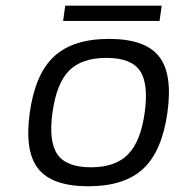

<svg xmlns="http://www.w3.org/2000/svg" viewBox="-20 -647 625 677"><path d="M364.7 -509.8Q491.7 -509.8 540.5 -448.2Q589.4 -386.7 570.3 -250Q551.3 -113.8 484.9 -52Q418.5 9.8 291.5 9.8Q164.1 9.8 115 -51.8Q65.9 -113.3 85 -250Q104 -386.2 170.7 -448Q237.3 -509.8 364.7 -509.8ZM165 -250Q150.9 -147.9 182.6 -102.5Q214.4 -57.1 300.8 -57.1Q386.2 -57.1 431.2 -102.5Q476.1 -147.9 490.2 -250Q504.4 -353 473.1 -397.9Q441.9 -442.9 355.5 -442.9Q268.1 -442.9 223.6 -397.9Q179.2 -353 165 -250ZM210 -627H550.3L542.5 -573.2H202.6Z"/></svg>

Font: Fivo Sans
Style: Italic
Weight: 400
Designer: Alexander Slobzheninov
Foundry: Alexander Slobzheninov
Version: 1.0